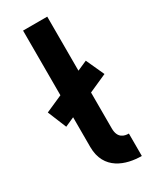

<svg xmlns="http://www.w3.org/2000/svg" viewBox="-194 -793 685 846"><g transform="rotate(-30 148.5 -370.0)"><path d="M37 -278 84 -299V-148C84 -31 182 0 261 0V-114C239 -114 207 -121 207 -171V-354L299 -395L257 -487L207 -465V-740H84V-411L-2 -373Z"/></g></svg>

Font: Easer Grotesk Medium
Style: Regular
Weight: 500
Designer: Boardeaser, Bonnie Shaver-Troup, Thomas Jockin
Foundry: Lexend
Version: Version 1.001;Glyphs 3.1.2 (3151)